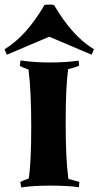

<svg xmlns="http://www.w3.org/2000/svg" viewBox="-40 -814 432 842"><path d="M197 -792Q277 -655 372 -598L362 -574L176 -653L-10 -574L-20 -598Q75 -655 155 -792Q161 -794 176 -794Q191 -794 197 -792ZM86 -31Q97 -100 97 -258Q97 -416 85 -509Q63 -516 47 -525L50 -549Q110 -540 179 -540Q248 -540 305 -548L307 -526Q287 -517 259 -511Q248 -437 248 -275Q248 -113 260 -29Q282 -24 308 -16L306 7Q256 0 181 0Q106 0 53 8L49 -16Q62 -23 86 -31Z"/></svg>

Font: Almendra SC
Style: Bold
Weight: 700
Designer: Ana Sanfelippo
Foundry: Ana Sanfelippo
Version: Version 1.003